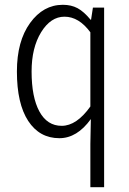

<svg xmlns="http://www.w3.org/2000/svg" viewBox="-20 -565 540 804"><path d="M358.4 218.8V38.1L360.4 -66.4Q302.7 13.7 228.5 13.7Q145.5 13.7 98.1 -58.6Q50.8 -130.9 50.8 -265.6Q50.8 -392.6 106 -468.8Q161.1 -544.9 243.2 -544.9Q278.3 -544.9 304.7 -530.8Q331.1 -516.6 359.4 -482.4H361.3L369.1 -533.2H416V218.8ZM238.3 -38.1Q300.8 -38.1 358.4 -119.1V-429.7Q310.5 -495.1 250 -495.1Q192.4 -495.1 152.3 -430.2Q112.3 -365.2 112.3 -265.6Q112.3 -158.2 145 -98.1Q177.7 -38.1 238.3 -38.1Z"/></svg>

Font: Gen Shin Gothic Monospace Light
Style: Regular
Weight: 300
Designer: [Source Han Sans]
Ryoko NISHIZUKA  (kana & ideographs); Paul D. Hunt (Latin, Greek & Cyrillic); Wenlong ZHANG  (bopomofo
Version: Version 1.002.20150607